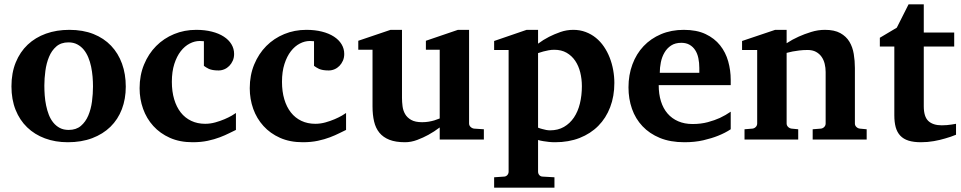

<svg xmlns="http://www.w3.org/2000/svg" viewBox="-20 -636 4381 875"><path d="M403.8 -242.2Q403.8 -263.2 401.9 -286.4Q399.9 -309.6 395.3 -332Q390.6 -354.5 382.3 -374.5Q374 -394.5 361.6 -409.7Q349.1 -424.8 332 -433.8Q314.9 -442.9 292 -442.9Q258.3 -442.9 236.8 -424.3Q215.3 -405.8 203.4 -376.7Q191.4 -347.7 186.8 -313Q182.1 -278.3 182.1 -246.1Q182.1 -224.6 183.8 -201.2Q185.5 -177.7 190.2 -155.3Q194.8 -132.8 202.6 -112.8Q210.4 -92.8 222.9 -77.4Q235.4 -62 252.4 -53Q269.5 -43.9 293 -43.9Q327.1 -43.9 348.6 -62.3Q370.1 -80.6 382.3 -109.4Q394.5 -138.2 399.2 -173.3Q403.8 -208.5 403.8 -242.2ZM553.2 -241.2Q553.2 -185.1 535.4 -138.4Q517.6 -91.8 483.4 -58.3Q449.2 -24.9 400.1 -6.3Q351.1 12.2 289.1 12.2Q231.9 12.2 184.8 -5.4Q137.7 -22.9 103.8 -55.7Q69.8 -88.4 51 -135.5Q32.2 -182.6 32.2 -242.2Q32.2 -303.7 51.8 -351.6Q71.3 -399.4 106.2 -432.4Q141.1 -465.3 189.5 -482.7Q237.8 -500 295.9 -500Q357.9 -500 405.8 -481Q453.6 -461.9 486.3 -427.5Q519 -393.1 536.1 -345.7Q553.2 -298.3 553.2 -241.2Z M1055.2 -43.9Q1042.5 -38.1 1024.2 -28.8Q1005.9 -19.5 981.7 -10.3Q957.5 -1 926.8 5.6Q896 12.2 857.9 12.2Q799.3 12.2 754.4 -7.8Q709.5 -27.8 678.7 -61.8Q647.9 -95.7 632.1 -140.1Q616.2 -184.6 616.2 -233.9Q616.2 -293 636.5 -342Q656.7 -391.1 691.7 -426.3Q726.6 -461.4 773.4 -480.7Q820.3 -500 874 -500Q913.6 -500 945.3 -491.9Q977.1 -483.9 999.8 -469.2Q1022.5 -454.6 1034.7 -434.3Q1046.9 -414.1 1046.9 -390.1Q1046.9 -373 1040.8 -359.4Q1034.7 -345.7 1024.9 -335.7Q1015.1 -325.7 1002.4 -320.3Q989.7 -314.9 976.1 -314.9Q960.4 -314.9 950 -316.9Q939.5 -318.8 932.1 -322Q924.8 -325.2 919.4 -328.9Q914.1 -332.5 909.2 -335.9V-448.2Q902.8 -448.2 899.2 -448.7Q895.5 -449.2 890.1 -449.2Q867.2 -449.2 844.5 -437.5Q821.8 -425.8 803.7 -402.6Q785.6 -379.4 774.4 -344.5Q763.2 -309.6 763.2 -263.2Q763.2 -219.2 773.7 -183.8Q784.2 -148.4 803.7 -123.5Q823.2 -98.6 851.6 -85.2Q879.9 -71.8 915 -71.8Q938 -71.8 960.9 -78.1Q983.9 -84.5 1003.2 -92.8Q1022.5 -101.1 1036.4 -109.1Q1050.3 -117.2 1055.2 -121.1Z M1557.1 -43.9Q1544.4 -38.1 1526.1 -28.8Q1507.8 -19.5 1483.6 -10.3Q1459.5 -1 1428.7 5.6Q1397.9 12.2 1359.9 12.2Q1301.3 12.2 1256.3 -7.8Q1211.4 -27.8 1180.7 -61.8Q1149.9 -95.7 1134 -140.1Q1118.2 -184.6 1118.2 -233.9Q1118.2 -293 1138.4 -342Q1158.7 -391.1 1193.6 -426.3Q1228.5 -461.4 1275.4 -480.7Q1322.3 -500 1376 -500Q1415.5 -500 1447.3 -491.9Q1479 -483.9 1501.7 -469.2Q1524.4 -454.6 1536.6 -434.3Q1548.8 -414.1 1548.8 -390.1Q1548.8 -373 1542.7 -359.4Q1536.6 -345.7 1526.9 -335.7Q1517.1 -325.7 1504.4 -320.3Q1491.7 -314.9 1478 -314.9Q1462.4 -314.9 1451.9 -316.9Q1441.4 -318.8 1434.1 -322Q1426.8 -325.2 1421.4 -328.9Q1416 -332.5 1411.1 -335.9V-448.2Q1404.8 -448.2 1401.1 -448.7Q1397.5 -449.2 1392.1 -449.2Q1369.1 -449.2 1346.4 -437.5Q1323.7 -425.8 1305.7 -402.6Q1287.6 -379.4 1276.4 -344.5Q1265.1 -309.6 1265.1 -263.2Q1265.1 -219.2 1275.6 -183.8Q1286.1 -148.4 1305.7 -123.5Q1325.2 -98.6 1353.5 -85.2Q1381.8 -71.8 1417 -71.8Q1439.9 -71.8 1462.9 -78.1Q1485.8 -84.5 1505.1 -92.8Q1524.4 -101.1 1538.3 -109.1Q1552.2 -117.2 1557.1 -121.1Z M1983.9 0V-55.2Q1959 -36.1 1932.1 -21.5Q1909.2 -8.8 1881.3 1.7Q1853.5 12.2 1825.7 12.2Q1783.2 12.2 1754.6 1Q1726.1 -10.3 1709 -31.2Q1691.9 -52.2 1684.8 -82.5Q1677.7 -112.8 1677.7 -150.9V-409.2H1612.8V-450.2L1759.8 -500H1812V-189.9Q1812 -171.4 1814.5 -151.9Q1816.9 -132.3 1826.2 -116.2Q1835.4 -100.1 1853.8 -89.6Q1872.1 -79.1 1903.8 -79.1Q1919.4 -79.1 1933.8 -81.5Q1948.2 -84 1959.5 -87.4Q1972.2 -91.3 1983.9 -96.2V-409.2H1920.9V-450.2L2066.9 -500H2117.7V-73.2Q2117.7 -64 2124.8 -57.4Q2131.8 -50.8 2141.1 -49.8L2185.1 -46.9V0Z M2631.8 -243.2Q2631.8 -275.9 2624.3 -306.2Q2616.7 -336.4 2601.3 -359.1Q2585.9 -381.8 2562.3 -395.5Q2538.6 -409.2 2505.9 -409.2Q2492.7 -409.2 2479.7 -406.7Q2466.8 -404.3 2456.1 -401.4Q2443.4 -397.9 2432.1 -394V-54.2Q2441.9 -50.3 2451.7 -47.9Q2460 -45.4 2469.2 -43.7Q2478.5 -42 2486.8 -42Q2522.9 -42 2550 -57.6Q2577.1 -73.2 2595.5 -100.3Q2613.8 -127.4 2622.8 -164.3Q2631.8 -201.2 2631.8 -243.2ZM2779.8 -257.8Q2779.8 -197.3 2760.7 -147.5Q2741.7 -97.7 2706.5 -62.3Q2671.4 -26.9 2621.6 -7.3Q2571.8 12.2 2509.8 12.2Q2494.6 12.2 2481 10.7Q2467.3 9.3 2456.1 7.3Q2443.4 5.4 2432.1 2V146Q2432.1 155.8 2438.2 162.4Q2444.3 168.9 2454.1 168.9L2506.8 171.9V219.2H2231.9V171.9L2275.9 168.9Q2285.2 168.9 2291.5 162.4Q2297.9 155.8 2297.9 146V-408.2H2231.9V-449.2L2379.9 -500H2432.1V-437Q2455.6 -454.6 2482.4 -468.3Q2505.4 -480 2533.7 -490Q2562 -500 2592.8 -500Q2623 -500 2648.9 -490.2Q2674.8 -480.5 2695.6 -463.6Q2716.3 -446.8 2732.2 -423.6Q2748 -400.4 2758.5 -373.5Q2769 -346.7 2774.4 -317.1Q2779.8 -287.6 2779.8 -257.8Z M3167 -326.2Q3167 -350.1 3162.6 -371.1Q3158.2 -392.1 3148.2 -407.5Q3138.2 -422.9 3122.6 -431.9Q3106.9 -440.9 3085 -440.9Q3057.1 -440.9 3038.3 -428.5Q3019.5 -416 3008.1 -396.2Q2996.6 -376.5 2991.7 -352.1Q2986.8 -327.6 2986.8 -304.2H3167ZM3310.1 -46.9Q3284.2 -29.8 3252 -17.1Q3224.1 -5.9 3185.5 3.2Q3147 12.2 3099.1 12.2Q3035.2 12.2 2987.5 -7.3Q2939.9 -26.9 2908 -60.8Q2876 -94.7 2860.1 -140.1Q2844.2 -185.5 2844.2 -237.8Q2844.2 -294.4 2862.1 -342.5Q2879.9 -390.6 2912.8 -425.5Q2945.8 -460.4 2992.4 -480.2Q3039.1 -500 3096.2 -500Q3154.8 -500 3195.6 -480.7Q3236.3 -461.4 3261.7 -429.4Q3287.1 -397.5 3298.6 -356.4Q3310.1 -315.4 3310.1 -272V-248H2981.9Q2981.9 -207 2992.2 -174.3Q3002.4 -141.6 3022.2 -118.7Q3042 -95.7 3070.8 -83.3Q3099.6 -70.8 3136.2 -70.8Q3174.3 -70.8 3205.8 -79.3Q3237.3 -87.9 3260.7 -98.6Q3287.6 -111.3 3310.1 -127Z M3683.6 0V-46.9L3720.7 -49.8Q3730 -50.8 3736.3 -57.4Q3742.7 -64 3742.7 -73.2V-308.1Q3742.7 -327.1 3738.3 -345.2Q3733.9 -363.3 3724.1 -377.2Q3714.4 -391.1 3698.7 -399.7Q3683.1 -408.2 3660.6 -408.2Q3640.1 -408.2 3622.6 -406Q3605 -403.8 3592.3 -401.4Q3577.1 -398.4 3564.9 -395V-73.2Q3564.9 -64 3571.8 -57.4Q3578.6 -50.8 3587.9 -49.8L3617.7 -46.9V0H3373V-46.9L3408.7 -49.8Q3418 -50.8 3424.3 -57.4Q3430.7 -64 3430.7 -73.2V-408.2H3361.8V-449.2L3512.7 -500H3564.9V-439Q3590.8 -456.1 3620.1 -469.2Q3645 -480.5 3676.3 -490.2Q3707.5 -500 3739.7 -500Q3782.7 -500 3809.6 -485.1Q3836.4 -470.2 3851.1 -445.8Q3865.7 -421.4 3870.8 -390.1Q3876 -358.9 3876 -326.2V-73.2Q3876 -64 3882.8 -57.4Q3889.6 -50.8 3898.9 -49.8L3929.7 -46.9V0Z M4336.9 -22Q4313.5 -12.2 4287.1 -4.9Q4264.6 2 4236.1 7.1Q4207.5 12.2 4176.8 12.2Q4143.6 12.2 4120.4 4.9Q4097.2 -2.4 4082.8 -17.8Q4068.4 -33.2 4062 -56.2Q4055.7 -79.1 4055.7 -110.8V-423.8H3989.7V-463.9L4066.9 -509.8L4120.6 -616.2H4189.9V-487.8H4328.6V-423.8H4189.9V-151.9Q4189.9 -104 4210.9 -84.5Q4231.9 -64.9 4272 -64.9Q4283.7 -64.9 4295.4 -65.9Q4307.1 -66.9 4316.4 -68.4Q4327.1 -69.8 4336.9 -71.8Z"/></svg>

Font: Charis SIL
Style: Bold
Weight: 700
Foundry: SIL International
Version: Version 4.112